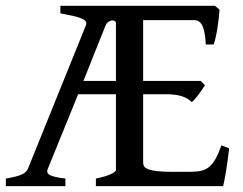

<svg xmlns="http://www.w3.org/2000/svg" viewBox="-20 -635 829 655"><path d="M375.5 -555.7Q375.5 -561 371.3 -563.5Q367.2 -565.9 361.3 -565.2Q355.5 -564.5 349.4 -560.1Q343.3 -555.7 339.8 -547.4L264.6 -358.9H375.5ZM761.7 -128.9Q759.3 -107.9 756.6 -87.9Q753.9 -67.9 751 -50.5Q748 -33.2 745.6 -20.3Q743.2 -7.3 741.2 0H307.1V-25.9Q340.3 -32.7 357.9 -40.8Q375.5 -48.8 375.5 -55.7V-313.5H246.6L143.1 -59.1Q136.7 -44.9 150.6 -37.6Q164.6 -30.3 203.1 -25.9V0H0V-25.9Q32.2 -31.2 50.5 -38.1Q68.8 -44.9 75.2 -59.1L272.9 -548.3Q276.4 -556.6 272.2 -562.3Q268.1 -567.9 256.8 -572.5Q245.6 -577.1 227.8 -581.1Q210 -585 186 -589.4V-615.2H713.4L729 -602.1Q728 -589.4 726.3 -573Q724.6 -556.6 721.9 -539.8Q719.2 -522.9 715.8 -507.8Q712.4 -492.7 709 -483.4H682.1Q679.7 -528.3 670.4 -547.4Q661.1 -566.4 642.1 -566.4H468.3V-358.9H665L679.2 -344.2Q674.8 -337.4 669.2 -329.1Q663.6 -320.8 657.5 -312.7Q651.4 -304.7 645.3 -297.6Q639.2 -290.5 634.3 -286.6Q620.1 -300.8 599.1 -307.1Q578.1 -313.5 549.3 -313.5H468.3V-80.1Q468.3 -72.8 471.9 -67.1Q475.6 -61.5 486.6 -57.4Q497.6 -53.2 517.3 -51Q537.1 -48.8 569.3 -48.8H627Q649.4 -48.8 665.3 -52.2Q681.2 -55.7 693.1 -65.4Q705.1 -75.2 715.1 -92.8Q725.1 -110.4 735.4 -139.2Z"/></svg>

Font: Gentium Book Basic
Style: Regular
Weight: 400
Designer: J. Victor Gaultney and Annie Olsen
Foundry: SIL International
Version: Version 1.102; 2013; Maintenance release